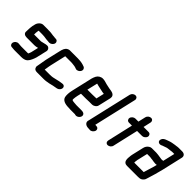

<svg xmlns="http://www.w3.org/2000/svg" viewBox="116 -1641 2638 2638"><g transform="rotate(45 1435.5 -322.0)"><path d="M487 -487H474C466 -489 460 -490 453 -490C421 -490 390 -500 357 -500H337C330 -501 324 -501 318 -501H233C193 -501 157 -462 148 -425L138 -383C136 -376 136 -368 135 -359L133 -343C133 -337 132 -331 132 -326C130 -309 132 -288 130 -271C126 -235 155 -216 194 -216H345C367 -216 385 -221 405 -226L380 -118C377 -103 369 -92 364 -78V-77C360 -76 356 -76 353 -76H228C223 -76 217 -76 212 -77C202 -77 187 -80 176 -80H170C142 -81 113 -58 107 -30C101 -2 118 21 145 22H151C154 22 157 22 160 23L181 25C189 26 197 26 204 26H329C375 26 413 15 435 -18L444 -30C450 -39 455 -48 459 -58C467 -77 477 -97 482 -118L519 -277C526 -306 503 -338 473 -338C464 -338 456 -337 448 -336C422 -330 396 -324 371 -318H236C236 -332 237 -344 237 -357L240 -375C240 -378 239 -380 240 -383L244 -399H311C318 -398 325 -398 332 -398C365 -398 394 -388 426 -388C436 -388 448 -385 458 -385H464C491 -385 521 -409 527 -436C533 -463 515 -487 487 -487Z M692 -153C693 -162 696 -174 699 -187L750 -409H868C873 -409 878 -409 883 -408C886 -408 890 -408 895 -407C919 -404 947 -402 966 -393L975 -390C1002 -379 1035 -399 1047 -420C1065 -450 1050 -478 1031 -486L1022 -489C993 -501 953 -510 912 -510C907 -511 901 -511 894 -511H737C726 -511 714 -507 701 -500C669 -482 657 -446 646 -398L597 -187C588 -147 586 -115 578 -79C575 -66 574 -53 571 -40C568 -29 571 -16 577 -4C587 14 604 22 633 22H759C778 22 796 21 813 18C839 14 871 9 893 2C908 -3 924 -5 940 -8C971 -14 998 -14 1018 -36C1053 -74 1033 -123 987 -115C953 -110 915 -105 883 -95C853 -86 818 -80 782 -80H680C686 -105 686 -128 692 -153Z M1426 -200H1480C1492 -199 1506 -204 1522 -214C1538 -224 1550 -238 1554 -257L1597 -441C1600 -458 1598 -473 1590 -486C1576 -509 1550 -515 1516 -521L1500 -523C1495 -524 1489 -525 1484 -526C1465 -529 1444 -536 1424 -539C1396 -546 1369 -558 1334 -558C1296 -558 1261 -535 1245 -505C1238 -492 1227 -465 1223 -449L1152 -142C1140 -91 1138 -45 1145 -11C1158 39 1212 58 1286 58C1296 58 1304 60 1316 60H1408C1412 60 1415 62 1418 63C1459 74 1508 27 1494 -12C1487 -33 1464 -42 1432 -42H1332C1325 -43 1317 -44 1309 -44C1305 -44 1300 -44 1294 -45C1276 -45 1260 -49 1247 -54C1246 -58 1242 -66 1244 -74C1246 -96 1248 -117 1254 -143L1267 -198H1364C1379 -198 1412 -200 1426 -200ZM1387 -300H1290L1326 -453L1335 -451C1349 -448 1367 -441 1383 -439C1410 -434 1435 -428 1462 -422L1479 -420C1482 -419 1486 -419 1490 -418L1463 -302H1450C1437 -302 1402 -300 1387 -300Z M1751 -661 1602 -17C1582 33 1622 66 1673 66C1680 67 1686 67 1693 67L1703 68C1731 71 1760 48 1769 22C1778 -6 1762 -32 1735 -33L1724 -34C1719 -35 1713 -35 1708 -35L1853 -661C1859 -689 1841 -712 1813 -712C1785 -712 1757 -689 1751 -661Z M2121 -594 2096 -485H2037C2010 -485 1980 -461 1974 -434C1968 -407 1986 -383 2013 -383H2072L1986 -8C1980 20 1997 43 2025 43C2053 43 2082 20 2088 -8L2174 -381H2272C2299 -381 2329 -405 2335 -432C2341 -459 2323 -483 2296 -483H2198L2223 -594C2229 -622 2212 -645 2184 -645C2156 -645 2127 -622 2121 -594Z M2457 -86C2457 -91 2458 -96 2459 -101L2495 -255H2548C2552 -255 2556 -255 2560 -254L2579 -251C2586 -250 2592 -250 2601 -249C2623 -246 2644 -240 2668 -240C2677 -240 2686 -241 2693 -242H2695C2691 -227 2687 -213 2684 -198C2668 -147 2655 -99 2640 -53C2639 -50 2639 -48 2638 -46H2454C2454 -59 2454 -72 2457 -86ZM2692 -342C2688 -342 2684 -342 2681 -343C2661 -346 2636 -351 2614 -353L2596 -355C2587 -356 2579 -357 2570 -357H2484C2471 -357 2457 -352 2445 -344C2421 -328 2404 -305 2397 -273L2357 -101C2355 -93 2354 -85 2353 -78C2344 -10 2342 56 2415 56H2625C2632 56 2639 56 2645 55C2670 55 2689 47 2706 30C2724 12 2729 -2 2735 -27C2736 -32 2738 -37 2740 -43C2751 -77 2759 -102 2769 -139C2778 -172 2791 -217 2799 -252L2869 -556C2878 -596 2850 -621 2811 -621H2741C2727 -621 2711 -618 2699 -616L2679 -614C2648 -608 2617 -605 2590 -595C2555 -581 2506 -573 2489 -534C2466 -484 2516 -456 2561 -484C2576 -489 2595 -495 2610 -501C2628 -509 2650 -511 2669 -513L2688 -515C2698 -516 2708 -519 2718 -519H2759L2718 -344H2709C2703 -343 2699 -342 2692 -342Z"/></g></svg>

Font: Electronic
Style: UltBlkIt
Weight: 500
Version: Version 1.011